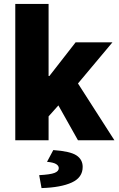

<svg xmlns="http://www.w3.org/2000/svg" viewBox="-20 -716 608 980"><path d="M58 0V-696H228V-328H232L366 -500H554L378 -290L564 0H378L278 -178L228 -122V0ZM192 244 180 178Q237 175 258.5 166.5Q280 158 280 142Q280 130 266.5 121.5Q253 113 220 110L252 50Q338 56 370 77Q402 98 402 136Q402 190 346.5 215.5Q291 241 192 244Z"/></svg>

Font: Mada Black
Style: Regular
Weight: 900
Designer: Khaled Hosny
Version: Version 1.5